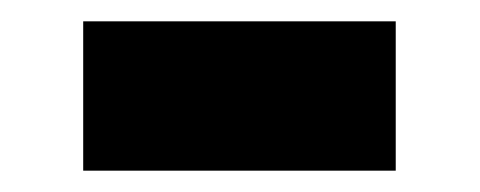

<svg xmlns="http://www.w3.org/2000/svg" viewBox="-20 -362 450 180"><path d="M58 -202V-342H351V-202Z"/></svg>

Font: Nunito Sans 7pt SemiCondensed Black
Style: Regular
Weight: 900
Width: 4
Designer: Vernon Adams
Foundry: Vernon Adams
Version: Version 3.101;gftools[0.9.27]